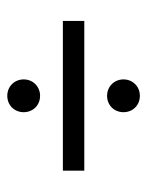

<svg xmlns="http://www.w3.org/2000/svg" viewBox="46 -592 428 561"><g transform="rotate(90 260.5 -312.0)"><path d="M260.4 -410.4C288.2 -410.4 308.3 -431.2 308.3 -458.3C308.3 -485.4 288.2 -506.2 260.4 -506.2C233.3 -506.2 212.5 -485.4 212.5 -458.3C212.5 -431.2 233.3 -410.4 260.4 -410.4ZM41.7 -281.2H479.2V-343.8H41.7ZM260.4 -118.8C288.2 -118.8 308.3 -139.6 308.3 -166.7C308.3 -193.8 288.2 -214.6 260.4 -214.6C233.3 -214.6 212.5 -193.8 212.5 -166.7C212.5 -139.6 233.3 -118.8 260.4 -118.8Z"/></g></svg>

Font: Afacad
Style: Regular
Weight: 400
Designer: Kristian Moeller
Foundry: Dicotype
Version: Version 1.000